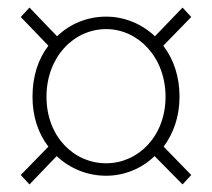

<svg xmlns="http://www.w3.org/2000/svg" viewBox="-20 -617 561 508"><path d="M58 -129 130 -204C165 -171 211 -152 261 -152C309 -152 355 -171 389 -204L463 -129L486 -154L413 -229C439 -264 455 -309 455 -361C455 -415 439 -461 412 -496L486 -572L463 -597L390 -521C355 -554 309 -573 261 -573C211 -573 165 -554 131 -521L58 -597L35 -572L108 -496C81 -461 66 -415 66 -361C66 -309 81 -264 108 -229L35 -154ZM261 -185C175 -185 103 -256 103 -361C103 -466 175 -540 261 -540C345 -540 418 -466 418 -361C418 -256 345 -185 261 -185Z"/></svg>

Font: Noto Sans Japanese Thin
Style: Regular
Weight: 100
Designer: Ryoko NISHIZUKA (kana & ideographs); Paul D. Hunt (Latin, Greek & Cyrillic); Wenlong ZHANG (bopomofo); Sandoll Communica
Foundry: Adobe Systems Incorporated
Version: Version 1.000;PS 1;hotconv 1.0.78;makeotf.lib2.5.61930